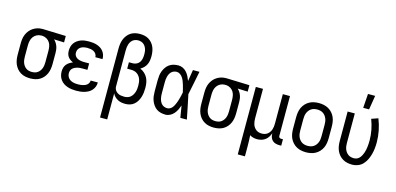

<svg xmlns="http://www.w3.org/2000/svg" viewBox="-82 -1280 4163 2020"><g transform="rotate(15 2000.0 -269.5)"><path d="M246 8Q219 8 192.5 2.5Q166 -3 143 -16.5Q120 -30 102.5 -50.5Q85 -71 74.5 -95.5Q64 -120 60 -146.5Q56 -173 56 -200V-320Q56 -346 59.5 -371.5Q63 -397 73 -420.5Q83 -444 99.5 -464.5Q116 -485 137.5 -499Q159 -513 184 -520.5Q209 -528 235 -528H250L494 -520V-450L384 -454Q398 -441 408 -425.5Q418 -410 424.5 -392.5Q431 -375 433.5 -356.5Q436 -338 436 -320V-200Q436 -173 432 -146.5Q428 -120 417.5 -95.5Q407 -71 389.5 -50.5Q372 -30 349 -16.5Q326 -3 299.5 2.5Q273 8 246 8ZM246 -62Q263 -62 279.5 -66Q296 -70 309.5 -80Q323 -90 333 -104Q343 -118 348.5 -134Q354 -150 356 -166.5Q358 -183 358 -200V-320Q358 -344 354 -367.5Q350 -391 337.5 -411Q325 -431 304 -443.5Q283 -456 259 -458H242Q217 -458 194.5 -446Q172 -434 158 -414Q144 -394 139 -369.5Q134 -345 134 -320V-200Q134 -183 136 -166.5Q138 -150 143.5 -134Q149 -118 159 -104Q169 -90 182.5 -80Q196 -70 212.5 -66Q229 -62 246 -62Z M747 8Q723 8 699.5 5Q676 2 653 -5.5Q630 -13 610 -26.5Q590 -40 575.5 -59.5Q561 -79 554.5 -102Q548 -125 548 -149Q548 -170 553.5 -190Q559 -210 572 -226Q585 -242 602.5 -253Q620 -264 639 -271Q623 -278 608 -288.5Q593 -299 582.5 -313.5Q572 -328 568 -345.5Q564 -363 564 -381Q564 -403 570 -425Q576 -447 589 -464.5Q602 -482 620.5 -495Q639 -508 660 -515.5Q681 -523 703 -525.5Q725 -528 747 -528Q768 -528 789.5 -525.5Q811 -523 831.5 -516.5Q852 -510 870.5 -498.5Q889 -487 902.5 -470Q916 -453 923 -432.5Q930 -412 930 -390V-385H852V-388Q852 -405 841.5 -420.5Q831 -436 815.5 -444Q800 -452 782.5 -455Q765 -458 747 -458Q729 -458 710.5 -454.5Q692 -451 676 -441.5Q660 -432 651 -415.5Q642 -399 642 -380Q642 -368 646 -356Q650 -344 658.5 -335Q667 -326 678 -320Q689 -314 701 -311Q713 -308 725.5 -306.5Q738 -305 750 -305H806V-235H750Q736 -235 722 -234Q708 -233 694 -229Q680 -225 667.5 -218.5Q655 -212 645 -202Q635 -192 630.5 -178.5Q626 -165 626 -150Q626 -129 636.5 -110Q647 -91 665.5 -80Q684 -69 705 -65.5Q726 -62 747 -62Q760 -62 773 -63Q786 -64 799 -67Q812 -70 824 -75Q836 -80 846 -88.5Q856 -97 862 -109Q868 -121 868 -134V-135H946V-132Q946 -109 937.5 -87.5Q929 -66 914 -49Q899 -32 879 -21Q859 -10 837 -3.5Q815 3 792.5 5.5Q770 8 747 8Z M1064 215V-535Q1064 -561 1067.5 -587Q1071 -613 1080.5 -637Q1090 -661 1106 -682Q1122 -703 1143.5 -717Q1165 -731 1190.5 -737Q1216 -743 1242 -743Q1267 -743 1292 -738Q1317 -733 1338.5 -720Q1360 -707 1376.5 -687.5Q1393 -668 1402.5 -645Q1412 -622 1416 -597Q1420 -572 1420 -547Q1420 -524 1416.5 -501Q1413 -478 1403 -457Q1393 -436 1376.5 -419.5Q1360 -403 1340 -392Q1366 -381 1387.5 -361.5Q1409 -342 1422 -317Q1435 -292 1439.5 -264Q1444 -236 1444 -208Q1444 -183 1441 -157.5Q1438 -132 1430.5 -108Q1423 -84 1410 -62Q1397 -40 1377.5 -23.5Q1358 -7 1333.5 0.5Q1309 8 1284 8Q1262 8 1241 4.5Q1220 1 1201 -9Q1182 -19 1166.5 -34Q1151 -49 1142 -69V215ZM1253 -62Q1270 -62 1287.5 -67Q1305 -72 1318.5 -83Q1332 -94 1341.5 -109.5Q1351 -125 1356.5 -141.5Q1362 -158 1364 -176Q1366 -194 1366 -211Q1366 -229 1364 -246.5Q1362 -264 1356.5 -280.5Q1351 -297 1340.5 -311.5Q1330 -326 1316 -336Q1302 -346 1285 -350.5Q1268 -355 1250 -355H1207V-425H1250Q1271 -425 1291 -435Q1311 -445 1322.5 -463Q1334 -481 1338 -502.5Q1342 -524 1342 -545Q1342 -561 1340.5 -576Q1339 -591 1334 -605.5Q1329 -620 1320.5 -633Q1312 -646 1299.5 -655.5Q1287 -665 1272 -669Q1257 -673 1242 -673Q1226 -673 1210.5 -668Q1195 -663 1182.5 -652.5Q1170 -642 1162 -628Q1154 -614 1149.5 -598.5Q1145 -583 1143.5 -567Q1142 -551 1142 -535V-137Q1144 -118 1154.5 -102.5Q1165 -87 1181 -77.5Q1197 -68 1215.5 -65Q1234 -62 1253 -62Z M1720 8Q1695 8 1669.5 2Q1644 -4 1623 -18.5Q1602 -33 1587 -54.5Q1572 -76 1563 -100Q1554 -124 1551 -149Q1548 -174 1548 -200V-320Q1548 -346 1551 -371Q1554 -396 1563 -420Q1572 -444 1587 -465.5Q1602 -487 1623 -501.5Q1644 -516 1669.5 -522Q1695 -528 1720 -528Q1746 -528 1769.5 -516.5Q1793 -505 1810 -485.5Q1827 -466 1838.5 -443Q1850 -420 1859 -396Q1864 -427 1869 -458Q1874 -489 1879 -520H1950Q1937 -456 1924.5 -391.5Q1912 -327 1898 -263Q1913 -198 1925.5 -132Q1938 -66 1952 0H1881Q1876 -32 1870.5 -64Q1865 -96 1860 -128V-129Q1851 -104 1839.5 -80.5Q1828 -57 1811 -37Q1794 -17 1770 -4.5Q1746 8 1720 8ZM1720 -62Q1736 -62 1750 -69.5Q1764 -77 1774 -89Q1784 -101 1791 -115Q1798 -129 1804 -143.5Q1810 -158 1814.5 -173Q1819 -188 1823 -203Q1827 -218 1830.5 -233Q1834 -248 1837 -264Q1833 -283 1828 -303Q1823 -323 1817 -342.5Q1811 -362 1804 -380.5Q1797 -399 1786 -416Q1775 -433 1757.5 -445.5Q1740 -458 1720 -458Q1705 -458 1689.5 -452.5Q1674 -447 1663 -436.5Q1652 -426 1644.5 -411.5Q1637 -397 1633 -382Q1629 -367 1627.5 -351.5Q1626 -336 1626 -320V-200Q1626 -184 1627.5 -168.5Q1629 -153 1633 -138Q1637 -123 1644.5 -108.5Q1652 -94 1663 -83.5Q1674 -73 1689.5 -67.5Q1705 -62 1720 -62Z M2246 8Q2219 8 2192.5 2.5Q2166 -3 2143 -16.5Q2120 -30 2102.5 -50.5Q2085 -71 2074.5 -95.5Q2064 -120 2060 -146.5Q2056 -173 2056 -200V-320Q2056 -346 2059.5 -371.5Q2063 -397 2073 -420.5Q2083 -444 2099.5 -464.5Q2116 -485 2137.5 -499Q2159 -513 2184 -520.5Q2209 -528 2235 -528H2250L2494 -520V-450L2384 -454Q2398 -441 2408 -425.5Q2418 -410 2424.5 -392.5Q2431 -375 2433.5 -356.5Q2436 -338 2436 -320V-200Q2436 -173 2432 -146.5Q2428 -120 2417.5 -95.5Q2407 -71 2389.5 -50.5Q2372 -30 2349 -16.5Q2326 -3 2299.5 2.5Q2273 8 2246 8ZM2246 -62Q2263 -62 2279.5 -66Q2296 -70 2309.5 -80Q2323 -90 2333 -104Q2343 -118 2348.5 -134Q2354 -150 2356 -166.5Q2358 -183 2358 -200V-320Q2358 -344 2354 -367.5Q2350 -391 2337.5 -411Q2325 -431 2304 -443.5Q2283 -456 2259 -458H2242Q2217 -458 2194.5 -446Q2172 -434 2158 -414Q2144 -394 2139 -369.5Q2134 -345 2134 -320V-200Q2134 -183 2136 -166.5Q2138 -150 2143.5 -134Q2149 -118 2159 -104Q2169 -90 2182.5 -80Q2196 -70 2212.5 -66Q2229 -62 2246 -62Z M2564 215V-520H2642V-200Q2642 -183 2644 -166.5Q2646 -150 2651 -134.5Q2656 -119 2665.5 -105Q2675 -91 2688 -81Q2701 -71 2717 -66.5Q2733 -62 2750 -62Q2767 -62 2783 -66.5Q2799 -71 2812 -81Q2825 -91 2834.5 -105Q2844 -119 2849 -134.5Q2854 -150 2856 -166.5Q2858 -183 2858 -200V-520H2936V-87Q2936 -82 2937.5 -77Q2939 -72 2942.5 -68.5Q2946 -65 2951 -63.5Q2956 -62 2961 -62H2982V8H2961Q2941 8 2921.5 3Q2902 -2 2887 -15.5Q2872 -29 2865 -48Q2858 -67 2858 -87V-95Q2850 -73 2837.5 -53Q2825 -33 2806.5 -19Q2788 -5 2765 1.5Q2742 8 2719 8Q2698 8 2677 3Q2656 -2 2638 -14Q2640 16 2641 46.5Q2642 77 2642 107V215Z M3250 8Q3223 8 3196.5 2.5Q3170 -3 3146.5 -16Q3123 -29 3104.5 -49.5Q3086 -70 3075 -94.5Q3064 -119 3060 -146Q3056 -173 3056 -200V-320Q3056 -347 3060 -374Q3064 -401 3075 -425.5Q3086 -450 3104.5 -470.5Q3123 -491 3146.5 -504Q3170 -517 3196.5 -522.5Q3223 -528 3250 -528Q3277 -528 3303.5 -522.5Q3330 -517 3353.5 -504Q3377 -491 3395.5 -470.5Q3414 -450 3425 -425.5Q3436 -401 3440 -374Q3444 -347 3444 -320V-200Q3444 -173 3440 -146Q3436 -119 3425 -94.5Q3414 -70 3395.5 -49.5Q3377 -29 3353.5 -16Q3330 -3 3303.5 2.5Q3277 8 3250 8ZM3250 -62Q3267 -62 3284 -66Q3301 -70 3315 -79.5Q3329 -89 3339.5 -103Q3350 -117 3356 -133Q3362 -149 3364 -166Q3366 -183 3366 -200V-320Q3366 -337 3364 -354Q3362 -371 3356 -387Q3350 -403 3339.5 -417Q3329 -431 3315 -440.5Q3301 -450 3284 -454Q3267 -458 3250 -458Q3233 -458 3216 -454Q3199 -450 3185 -440.5Q3171 -431 3160.5 -417Q3150 -403 3144 -387Q3138 -371 3136 -354Q3134 -337 3134 -320V-200Q3134 -183 3136 -166Q3138 -149 3144 -133Q3150 -117 3160.5 -103Q3171 -89 3185 -79.5Q3199 -70 3216 -66Q3233 -62 3250 -62Z M3754 8Q3727 8 3700.5 2.5Q3674 -3 3651 -16.5Q3628 -30 3610.5 -50.5Q3593 -71 3582.5 -95.5Q3572 -120 3568 -146.5Q3564 -173 3564 -200V-520H3642V-200Q3642 -183 3644 -166.5Q3646 -150 3651.5 -134Q3657 -118 3667 -104Q3677 -90 3690.5 -80Q3704 -70 3720.5 -66Q3737 -62 3754 -62Q3771 -62 3787 -69Q3803 -76 3814.5 -89Q3826 -102 3834 -117.5Q3842 -133 3847.5 -149Q3853 -165 3856.5 -182Q3860 -199 3862 -216Q3864 -233 3865 -250Q3866 -267 3866 -284Q3866 -342 3855 -399Q3844 -456 3823 -510L3895 -535Q3919 -475 3931.5 -411.5Q3944 -348 3944 -284Q3944 -252 3940.5 -219.5Q3937 -187 3928.5 -155.5Q3920 -124 3906 -94.5Q3892 -65 3870 -41Q3848 -17 3817 -4.5Q3786 8 3754 8ZM3712 -600 3723 -754H3801L3776 -600Z"/></g></svg>

Font: Iosevka Term Curly
Style: Regular
Weight: 400
Designer: Belleve Invis
Foundry: Belleve Invis
Version: Version 32.3.0